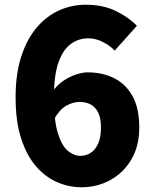

<svg xmlns="http://www.w3.org/2000/svg" viewBox="-20 -778 649 812"><path d="M324 14Q272 14 222 -7.5Q172 -29 132.5 -74.5Q93 -120 69.5 -192Q46 -264 46 -366Q46 -467 70.5 -541Q95 -615 136.5 -663Q178 -711 231 -734.5Q284 -758 342 -758Q416 -758 470 -731.5Q524 -705 559 -669L465 -564Q447 -584 416 -600Q385 -616 354 -616Q313 -616 280 -592.5Q247 -569 227.5 -514.5Q208 -460 208 -366Q208 -269 224.5 -215.5Q241 -162 266.5 -140.5Q292 -119 320 -119Q344 -119 363.5 -131.5Q383 -144 395 -170.5Q407 -197 407 -239Q407 -280 394.5 -303.5Q382 -327 362 -337Q342 -347 317 -347Q289 -347 260.5 -331Q232 -315 209 -274L201 -389Q219 -416 245.5 -434.5Q272 -453 300.5 -462.5Q329 -472 351 -472Q413 -472 462.5 -447.5Q512 -423 540.5 -371.5Q569 -320 569 -239Q569 -160 535.5 -103.5Q502 -47 446.5 -16.5Q391 14 324 14Z"/></svg>

Font: Noto Sans SC Black
Style: Regular
Weight: 900
Designer: Ryoko NISHIZUKA  (kana, bopomofo & ideographs); Paul D. Hunt (Latin, Greek & Cyrillic); Sandoll Communications , Soo-you
Foundry: Adobe
Version: Version 2.004-H2;hotconv 1.0.118;makeotfexe 2.5.65603